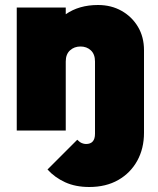

<svg xmlns="http://www.w3.org/2000/svg" viewBox="-20 -522 633 768"><path d="M47 0V-492H243V-465Q296 -502 372 -502Q425 -502 466.5 -478.5Q508 -455 532 -414.5Q556 -374 556 -321V9Q556 72 529 121Q502 170 453 198Q404 226 337 226Q282 226 240.5 207Q199 188 170 156L289 37Q299 47 307.5 50.5Q316 54 324 54Q360 54 360 13V-276Q360 -305 343.5 -320.5Q327 -336 302 -336Q277 -336 260 -320.5Q243 -305 243 -276V0Z"/></svg>

Font: Outfit Black
Style: Regular
Weight: 900
Designer: Rodrigo Fuenzalida
Foundry: fragTYPE
Version: Version 1.100; ttfautohint (v1.8.4.7-5d5b)